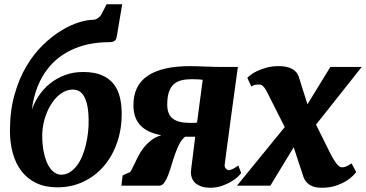

<svg xmlns="http://www.w3.org/2000/svg" viewBox="-20 -882 1738 912"><path d="M27.3 -260.3Q27.3 -355 48.6 -430.9Q69.8 -506.8 104.2 -565.4Q138.7 -624 181.9 -666.3Q225.1 -708.5 269 -735.6Q313 -762.7 353.5 -775.4Q394 -788.1 422.9 -788.1Q433.1 -788.1 444.1 -795.4Q455.1 -802.7 461.9 -814L486.3 -861.8H560.5L536.1 -717.3Q534.7 -707 532.5 -700Q530.3 -692.9 525.9 -689Q521.5 -685.1 514.4 -683.3Q507.3 -681.6 495.6 -681.6Q455.6 -681.6 415.5 -674.8Q375.5 -668 337.6 -652.8Q299.8 -637.7 265.9 -613Q231.9 -588.4 204.6 -552.7Q177.2 -517.1 158.2 -469.7Q139.2 -422.4 131.3 -361.3Q144 -397 166 -429.4Q188 -461.9 218.8 -486.3Q249.5 -510.7 288.6 -525.4Q327.6 -540 374 -540Q428.2 -540 463.9 -524.7Q499.5 -509.3 520.3 -482.4Q541 -455.6 549.6 -419.4Q558.1 -383.3 558.1 -341.8Q558.1 -267.1 535.6 -203.1Q513.2 -139.2 472.7 -92.3Q432.1 -45.4 376 -18.8Q319.8 7.8 252.4 7.8Q194.3 7.8 151.9 -12.7Q109.4 -33.2 81.8 -69.3Q54.2 -105.5 40.8 -154.5Q27.3 -203.6 27.3 -260.3ZM270.5 -52.2Q292.5 -52.2 310.8 -63.5Q329.1 -74.7 344 -93.8Q358.9 -112.8 369.9 -138.7Q380.9 -164.6 387.9 -194.1Q395 -223.6 398.4 -255.1Q401.9 -286.6 400.9 -317.4Q399.9 -359.9 393.3 -386.7Q386.7 -413.6 376.2 -429.2Q365.7 -444.8 352.5 -450.7Q339.4 -456.5 325.2 -456.5Q295.9 -456.5 269 -437.3Q242.2 -418 222.2 -385.7Q202.1 -353.5 190.7 -312Q179.2 -270.5 180.7 -226.1Q182.1 -183.6 189.7 -151.1Q197.3 -118.7 209.5 -96.7Q221.7 -74.7 237.5 -63.5Q253.4 -52.2 270.5 -52.2Z M562.5 -48.8 591.3 -62Q597.7 -62 603.5 -72.8Q609.4 -83.5 617.2 -100.3Q625 -117.2 635.5 -137.9Q646 -158.7 661.1 -178.5Q676.3 -198.2 697 -214.6Q717.8 -231 746.1 -239.7Q679.2 -252 646.5 -286.9Q613.8 -321.8 613.8 -382.3Q613.8 -476.6 681.9 -522.2Q750 -567.9 882.8 -567.9Q900.4 -567.9 920.9 -567.1Q941.4 -566.4 961.2 -565.7Q981 -564.9 998.5 -564.5Q1016.1 -564 1028.3 -564H1109.9Q1091.8 -434.1 1078.1 -332Q1072.3 -288.6 1066.7 -246.6Q1061 -204.6 1056.6 -171.6Q1052.2 -138.7 1049.6 -118.2Q1046.9 -97.7 1046.9 -97.2Q1046.9 -86.4 1053.7 -80.1Q1060.5 -73.7 1066.9 -73.7Q1074.7 -73.7 1086.9 -80.1Q1099.1 -86.4 1111.8 -96.2L1125.5 -60.5Q1122.6 -54.7 1110.4 -43Q1098.1 -31.2 1078.6 -19.5Q1059.1 -7.8 1033.7 1Q1008.3 9.8 979 9.8Q953.6 9.8 936 3.4Q918.5 -2.9 907.5 -13.2Q896.5 -23.4 891.6 -36.4Q886.7 -49.3 886.7 -63Q886.7 -64 887.5 -71.8Q888.2 -79.6 889.6 -91.8Q891.1 -104 893.1 -119.1Q895 -134.3 897 -149.9Q901.4 -186.5 907.2 -232.4H858.9Q843.8 -220.7 832.5 -199Q821.3 -177.2 812 -151.4Q802.7 -125.5 794.9 -98.6Q787.1 -71.8 778.6 -49.8Q770 -27.8 760 -13.9Q750 0 736.8 0H556.6ZM942.9 -502.9Q937.5 -503.9 924.6 -504.9Q911.6 -505.9 891.6 -505.9Q863.3 -505.9 841.6 -500.5Q819.8 -495.1 804.9 -481.4Q790 -467.8 782.2 -444.3Q774.4 -420.9 774.4 -384.3Q774.4 -338.4 801 -318.4Q827.6 -298.3 880.9 -298.3Q883.8 -298.3 888.9 -298.3Q894 -298.3 899.4 -298.3Q904.8 -298.3 909.4 -298.8Q914.1 -299.3 916 -300.3Z M1375 -182.6 1264.2 0H1105.5L1332.5 -278.3L1251 -439.9Q1247.6 -446.8 1243.4 -454.1Q1239.3 -461.4 1234.4 -467.3Q1229.5 -473.1 1224.1 -476.8Q1218.8 -480.5 1212.9 -480.5Q1198.7 -480.5 1191.2 -478.8Q1183.6 -477.1 1173.8 -471.2L1154.8 -512.2Q1158.2 -516.6 1170.2 -525.9Q1182.1 -535.2 1201.2 -544.4Q1220.2 -553.7 1246.3 -560.8Q1272.5 -567.9 1304.2 -567.9Q1343.3 -567.9 1367.4 -554.7Q1391.6 -541.5 1399.4 -516.6L1440.4 -386.7L1549.3 -564H1698.2L1481 -290L1552.7 -146Q1556.2 -139.2 1562 -129.2Q1567.9 -119.1 1574.7 -109.9Q1581.5 -100.6 1588.9 -94Q1596.2 -87.4 1602.5 -87.4Q1606.4 -87.4 1610.8 -87.6Q1615.2 -87.9 1620.6 -89.8Q1626 -91.8 1633.1 -95.5Q1640.1 -99.1 1649.9 -106L1671.9 -64.9Q1668.5 -59.6 1656.7 -47.4Q1645 -35.2 1624.8 -22.5Q1604.5 -9.8 1575.4 0Q1546.4 9.8 1508.3 9.8Q1470.7 9.8 1450.2 -4.4Q1429.7 -18.6 1421.4 -41.5Z"/></svg>

Font: Merriweather UltraBold
Style: Italic
Weight: 900
Italic angle: -7°
Designer: Eben Sorkin ( eben@eyebytes.com )
Foundry: Eben Sorkin ( eben@eyebytes.com )
Version: Version 1.52; ttfautohint (v1.4.1)